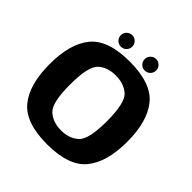

<svg xmlns="http://www.w3.org/2000/svg" viewBox="-210 -961 1126 1126"><g transform="rotate(45 353.0 -398.0)"><path d="M350.2 5.5Q529.4 5.5 601 -81.3Q672.6 -168.1 672.6 -337.5Q672.6 -507.1 601 -594.1Q529.4 -681.1 350.2 -681.1Q170.9 -681.1 99.6 -594.4Q28.2 -507.6 28.2 -337.5Q28.2 -168.1 99.8 -81.3Q171.4 5.5 350.2 5.5ZM350.2 -110.2Q281.6 -110.2 239.7 -149.3Q197.8 -188.3 197.8 -337.5Q197.8 -488.8 239.7 -527.2Q281.6 -565.5 350.2 -565.5Q419.2 -565.5 461.1 -527.2Q503 -488.8 503 -337.5Q503 -188.3 461.1 -149.3Q419.2 -110.2 350.2 -110.2ZM251.7 -705.5Q271 -705.5 285 -719.4Q298.9 -733.3 298.9 -753Q298.9 -772.8 285 -786.7Q271 -800.7 251.7 -800.7Q231.5 -800.7 217.6 -786.7Q203.7 -772.8 203.7 -753Q203.7 -733.3 217.6 -719.4Q231.5 -705.5 251.7 -705.5ZM449.2 -705.5Q469.4 -705.5 483.1 -719.4Q496.8 -733.3 496.8 -753Q496.8 -772.8 483.1 -786.7Q469.4 -800.7 449.2 -800.7Q429.8 -800.7 415.9 -786.7Q402 -772.8 402 -753Q402 -733.3 415.7 -719.4Q429.5 -705.5 449.2 -705.5Z"/></g></svg>

Font: Anybody Thin
Style: Regular
Weight: 100
Designer: Tyler Finck
Foundry: Etcetera Type Company
Version: Version 1.114;gftools[0.9.25]